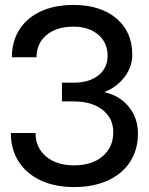

<svg xmlns="http://www.w3.org/2000/svg" viewBox="-20 -745 602 778"><path d="M279 -334H231V-410H279Q341 -410 378.5 -439.5Q416 -469 416 -519Q416 -572 378 -604.5Q340 -637 277 -637Q209 -637 168.5 -603Q128 -569 128 -513H28Q28 -577 58.5 -625Q89 -673 145.5 -699Q202 -725 277 -725Q387 -725 451.5 -670.5Q516 -616 516 -524Q516 -475 485.5 -434Q455 -393 405 -373V-371Q466 -357 502.5 -311.5Q539 -266 539 -204Q539 -138 507 -89Q475 -40 416.5 -13.5Q358 13 280 13Q203 13 145 -14Q87 -41 55.5 -90.5Q24 -140 24 -206H124Q124 -147 166.5 -111Q209 -75 280 -75Q352 -75 395.5 -111.5Q439 -148 439 -209Q439 -266 395.5 -300Q352 -334 279 -334Z"/></svg>

Font: Non Bureau
Style: Regular
Weight: 400
Designer: Jona Saucedo
Foundry: Non Foundry
Version: Version 1.000; ttfautohint (v1.8.4)